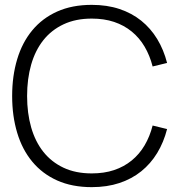

<svg xmlns="http://www.w3.org/2000/svg" viewBox="-20 -755 748 790"><path d="M357.5 15Q276.5 15 215.2 -12.5Q154 -40 112.8 -89.8Q71.5 -139.5 50.8 -208.5Q30 -277.5 30 -360Q30 -442.5 50.8 -511.5Q71.5 -580.5 112.8 -630.2Q154 -680 215.2 -707.5Q276.5 -735 357.5 -735Q420.5 -735 471.5 -718Q522.5 -701 561.2 -669.8Q600 -638.5 626.8 -594.5Q653.5 -550.5 667.5 -496L608 -481.5Q596.5 -526.5 575 -563Q553.5 -599.5 522 -625.2Q490.5 -651 449.5 -664.8Q408.5 -678.5 357.5 -678.5Q291.5 -678.5 241.5 -655Q191.5 -631.5 158.2 -589.5Q125 -547.5 108.2 -489Q91.5 -430.5 91.5 -360Q91.5 -289.5 108.2 -231Q125 -172.5 158.2 -130.5Q191.5 -88.5 241.2 -65Q291 -41.5 357.5 -41.5Q408.5 -41.5 449.5 -55.2Q490.5 -69 522 -94.8Q553.5 -120.5 575 -157Q596.5 -193.5 608 -238.5L667.5 -224Q653.5 -169.5 626.8 -125.5Q600 -81.5 561.2 -50.2Q522.5 -19 471.5 -2Q420.5 15 357.5 15Z"/></svg>

Font: Vela Sans Light
Style: Regular
Weight: 300
Designer: Principal design: Mikhail Sharanda - project Manrope.
Design modification: Ravid Balaliev
Foundry: Mikhail Sharanda
Version: Version 1.001